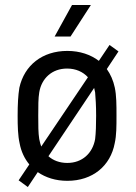

<svg xmlns="http://www.w3.org/2000/svg" viewBox="-20 -720 547 773"><path d="M92 33 132 -27C164 -5 204 8 251 8C353 8 425 -52 442 -144C449 -175 449 -212 449 -254C449 -297 449 -336 442 -368C436 -396 425 -421 410 -442L457 -513L421 -539L378 -475C345 -500 302 -515 251 -515C150 -515 78 -457 58 -367C53 -337 51 -299 51 -254C51 -212 52 -174 59 -143C65 -110 79 -81 98 -58L55 6ZM134 -254C134 -292 134 -325 138 -348C147 -404 189 -444 250 -444C285 -444 314 -431 334 -409L146 -130C143 -139 140 -149 138 -160C134 -184 134 -216 134 -254ZM175 -91 359 -366C360 -360 362 -354 363 -348C365 -325 367 -294 367 -254C367 -218 366 -185 363 -160C353 -103 311 -64 251 -64C220 -64 194 -74 175 -91ZM200 -573H264L346 -700H270Z"/></svg>

Font: Vanilla Cream Book
Style: Regular
Weight: 400
Designer: Jeremy Tribby, Jinavaṁso
Foundry: Tribby Type
Version: Version 1.422;Glyphs 3.1.2 (3151)